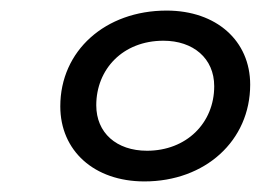

<svg xmlns="http://www.w3.org/2000/svg" viewBox="-20 -767 493 363"><path d="M253 -424C368 -424 453 -501 453 -607C453 -690 389 -747 295 -747C179 -747 94 -671 94 -566C94 -482 158 -424 253 -424ZM258 -482C200 -482 162 -516 162 -568C162 -636 212 -690 289 -690C345 -690 385 -657 385 -604C385 -534 332 -482 258 -482Z"/></svg>

Font: AWKNG-Font Medium
Style: Italic
Weight: 500
Italic angle: -11.3°
Designer: Awakening Church
Foundry: Awakening Church
Version: Version 1.700;PS 001.700;hotconv 1.0.88;makeotf.lib2.5.64775